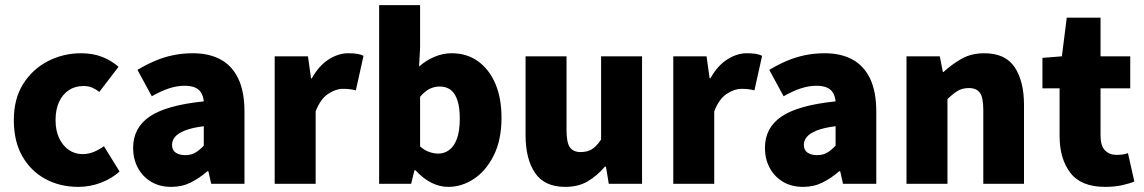

<svg xmlns="http://www.w3.org/2000/svg" viewBox="-20 -718 4468 750"><path d="M286 12Q214 12 157 -19Q100 -50 67 -108Q34 -166 34 -249Q34 -332 70.5 -390Q107 -448 167 -479Q227 -510 297 -510Q343 -510 379.5 -495.5Q416 -481 443 -457L368 -359Q355 -369 340.5 -375.5Q326 -382 306 -382Q273 -382 248.5 -365.5Q224 -349 210.5 -319.5Q197 -290 197 -249Q197 -208 211 -178.5Q225 -149 248.5 -132.5Q272 -116 303 -116Q325 -116 346 -124.5Q367 -133 386 -147L447 -48Q416 -20 373.5 -4Q331 12 286 12Z M649 12Q603 12 569.5 -8.5Q536 -29 518 -63.5Q500 -98 500 -140Q500 -219 565 -263Q630 -307 776 -322Q774 -342 766 -355.5Q758 -369 742 -376Q726 -383 701 -383Q672 -383 641 -373Q610 -363 573 -342L517 -445Q550 -465 585 -480Q620 -495 657 -502.5Q694 -510 733 -510Q797 -510 842 -485.5Q887 -461 911 -410.5Q935 -360 935 -281V0H805L794 -49H790Q759 -22 725 -5Q691 12 649 12ZM704 -112Q727 -112 743.5 -122Q760 -132 776 -149V-225Q729 -219 702 -208Q675 -197 663.5 -183Q652 -169 652 -152Q652 -132 666 -122Q680 -112 704 -112Z M1053 0V-498H1183L1195 -412H1198Q1226 -462 1264 -486Q1302 -510 1340 -510Q1362 -510 1376 -507.5Q1390 -505 1400 -500L1370 -365Q1358 -368 1347 -369.5Q1336 -371 1319 -371Q1292 -371 1262 -351.5Q1232 -332 1213 -283V0Z M1731 12Q1697 12 1664.5 -4.5Q1632 -21 1603 -53H1599L1586 0H1461V-698H1621V-532L1617 -458Q1644 -482 1677 -496Q1710 -510 1744 -510Q1804 -510 1847.5 -478.5Q1891 -447 1915 -391Q1939 -335 1939 -258Q1939 -172 1909 -111.5Q1879 -51 1831.5 -19.5Q1784 12 1731 12ZM1692 -118Q1715 -118 1734 -131.5Q1753 -145 1764.5 -175Q1776 -205 1776 -255Q1776 -298 1767 -325.5Q1758 -353 1741 -366.5Q1724 -380 1697 -380Q1677 -380 1658.5 -371Q1640 -362 1621 -340V-146Q1638 -131 1656.5 -124.5Q1675 -118 1692 -118Z M2188 12Q2107 12 2070 -42.5Q2033 -97 2033 -190V-498H2193V-210Q2193 -160 2206.5 -142Q2220 -124 2248 -124Q2274 -124 2292 -135Q2310 -146 2328 -173V-498H2488V0H2358L2347 -67H2343Q2312 -31 2275.5 -9.5Q2239 12 2188 12Z M2610 0V-498H2740L2752 -412H2755Q2783 -462 2821 -486Q2859 -510 2897 -510Q2919 -510 2933 -507.5Q2947 -505 2957 -500L2927 -365Q2915 -368 2904 -369.5Q2893 -371 2876 -371Q2849 -371 2819 -351.5Q2789 -332 2770 -283V0Z M3117 12Q3071 12 3037.5 -8.5Q3004 -29 2986 -63.5Q2968 -98 2968 -140Q2968 -219 3033 -263Q3098 -307 3244 -322Q3242 -342 3234 -355.5Q3226 -369 3210 -376Q3194 -383 3169 -383Q3140 -383 3109 -373Q3078 -363 3041 -342L2985 -445Q3018 -465 3053 -480Q3088 -495 3125 -502.5Q3162 -510 3201 -510Q3265 -510 3310 -485.5Q3355 -461 3379 -410.5Q3403 -360 3403 -281V0H3273L3262 -49H3258Q3227 -22 3193 -5Q3159 12 3117 12ZM3172 -112Q3195 -112 3211.5 -122Q3228 -132 3244 -149V-225Q3197 -219 3170 -208Q3143 -197 3131.5 -183Q3120 -169 3120 -152Q3120 -132 3134 -122Q3148 -112 3172 -112Z M3521 0V-498H3651L3663 -437H3666Q3697 -466 3735.5 -488Q3774 -510 3825 -510Q3907 -510 3943.5 -455.5Q3980 -401 3980 -308V0H3821V-288Q3821 -338 3807.5 -356Q3794 -374 3765 -374Q3739 -374 3721 -363Q3703 -352 3681 -331V0Z M4297 12Q4203 12 4161 -43Q4119 -98 4119 -187V-373H4052V-492L4128 -498L4147 -649H4279V-498H4395V-373H4279V-189Q4279 -148 4296.5 -130.5Q4314 -113 4341 -113Q4353 -113 4365 -114.5Q4377 -116 4386 -120L4411 -9Q4392 -1 4363 5.5Q4334 12 4297 12Z"/></svg>

Font: Source Sans 3 ExtraBold
Style: Regular
Weight: 800
Designer: Paul D. Hunt
Foundry: Adobe
Version: Version 3.052;hotconv 1.1.0;makeotfexe 2.6.0